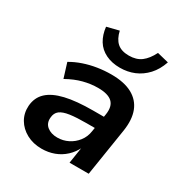

<svg xmlns="http://www.w3.org/2000/svg" viewBox="-170 -857 954 998"><g transform="rotate(30 307.0 -357.5)"><path d="M217 10Q166 10 126.5 -11.5Q87 -33 66 -69Q45 -105 48 -150Q52 -201 86 -233Q120 -265 185.5 -280.5Q251 -296 352 -296H430L419 -222H354Q294 -222 255.5 -216.5Q217 -211 198 -196.5Q179 -182 177 -153Q174 -119 197.5 -100Q221 -81 259 -81Q293 -81 323 -96Q353 -111 374 -138Q395 -165 400 -201L418 -312Q426 -363 400.5 -387Q375 -411 315 -411Q272 -411 227.5 -399.5Q183 -388 135 -361L108 -448Q140 -467 178 -480Q216 -493 257 -499.5Q298 -506 340 -506Q417 -506 465 -480Q513 -454 532 -405Q551 -356 540 -285L495 0H380L396 -103H399Q382 -67 354.5 -41.5Q327 -16 292 -3Q257 10 217 10ZM359 -558Q311 -558 274 -576Q237 -594 216.5 -627.5Q196 -661 191 -707L263 -725Q273 -680 298 -658Q323 -636 368 -636Q413 -636 442 -658Q471 -680 493 -724L562 -707Q545 -657 514.5 -624Q484 -591 444.5 -574.5Q405 -558 359 -558Z"/></g></svg>

Font: Nunito Sans 9pt
Style: Bold Italic
Weight: 700
Italic angle: -9°
Version: Version 3.101;gftools[0.9.27]